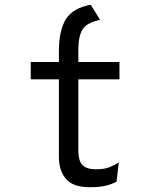

<svg xmlns="http://www.w3.org/2000/svg" viewBox="-20 -770 656 802"><path d="M354.2 12Q285.5 12 255.8 -22.6Q226 -57.1 226 -114.2V-438.5H108.5V-511H226V-553.9Q226 -644.1 255.8 -690.7Q285.6 -737.2 359.1 -750.1L398.1 -686.9Q341.8 -675.5 324.5 -646.5Q307.2 -617.5 307.2 -562.2V-511H479V-438.5H307.2V-142.2Q307.2 -119.1 312.6 -101.2Q318 -83.2 333.9 -73.1Q349.9 -63 381.5 -63Q417.9 -63 439.3 -72.4Q460.8 -81.8 476.2 -91.5L466.8 -11Q446.8 -0.4 421.6 5.8Q396.5 12 354.2 12Z"/></svg>

Font: Overpass Mono Light
Style: Regular
Weight: 300
Monospace: yes
Designer: Delve Withrington, Dave Bailey
Foundry: Delve Fonts LLC
Version: Version 4.000